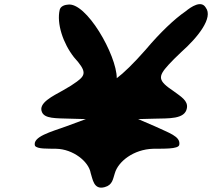

<svg xmlns="http://www.w3.org/2000/svg" viewBox="-20 -848 1001 906"><path d="M262 -803C246 -737 278 -643 329 -578C389 -512 385 -494 343 -463C327 -451 305 -437 278 -422C230 -395 159 -362 178 -319C191 -288 242 -290 311 -288L385 -286L293 -252C221 -226 132 -203 145 -160C157 -144 203 -147 246 -146C325 -144 399 -86 408 -31C417 -6 421 50 474 35C512 25 513 -5 522 -31C538 -86 610 -143 702 -146C747 -147 823 -143 826 -165C833 -205 776 -221 711 -252L632 -286L708 -288C775 -290 853 -284 862 -338C868 -373 834 -392 799 -418C726 -467 723 -485 775 -542C791 -559 810 -579 835 -602C915 -673 987 -765 951 -812C930 -848 883 -817 855 -794C804 -759 736 -695 667 -613C610 -548 562 -502 531 -479C531 -588 386 -842 299 -826C274 -824 264 -811 262 -803Z"/></svg>

Font: Venom Sans
Style: BdObl
Weight: 700
Version: Version 1.001